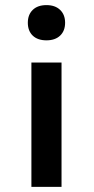

<svg xmlns="http://www.w3.org/2000/svg" viewBox="-20 -732 368 752"><path d="M162 -574Q127.5 -574 108.2 -592.5Q89 -611 89 -643Q89 -674.5 108.2 -693.2Q127.5 -712 162 -712Q196 -712 215.5 -693.2Q235 -674.5 235 -643Q235 -611 215.5 -592.5Q196 -574 162 -574ZM103 0V-487H221V0Z"/></svg>

Font: Karla
Style: Bold
Weight: 700
Designer: Jonathan Pinhorn
Version: Version 2.004; ttfautohint (v1.8.4.7-5d5b);gftools[0.9.33]